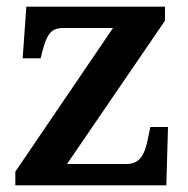

<svg xmlns="http://www.w3.org/2000/svg" viewBox="-20 -556 563 576"><path d="M26 0H479L484 -175H431L425 -146C415 -93 401 -64 359 -64H181L475 -494V-536H59L48 -381H102L106 -398C120 -452 132 -472 170 -472H319L26 -41Z"/></svg>

Font: Noto Serif Oriya SemiBold
Style: Regular
Weight: 600
Designer: David Williams
Foundry: Google LLC, David Williams
Version: Version 1.051